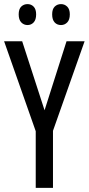

<svg xmlns="http://www.w3.org/2000/svg" viewBox="-20 -915 432 935"><path d="M197 -378 304 -714H392L238 -278V0H154V-276L0 -714H88ZM71 -845Q71 -871 83.5 -883Q96 -895 114 -895Q132 -895 144 -882.5Q156 -870 156 -845Q156 -819 144 -806Q132 -793 114 -793Q96 -793 83.5 -806Q71 -819 71 -845ZM234 -845Q234 -871 246.5 -883Q259 -895 277 -895Q295 -895 307.5 -882.5Q320 -870 320 -845Q320 -819 307.5 -806Q295 -793 277 -793Q258 -793 246 -806Q234 -819 234 -845Z"/></svg>

Font: Noto Sans Lao UI ExtCond
Style: Regular
Weight: 400
Width: 2
Designer: Monotype Design Team
Foundry: Monotype Imaging Inc.
Version: Version 2.000; ttfautohint (v1.8.4.7-5d5b)